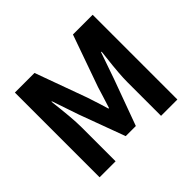

<svg xmlns="http://www.w3.org/2000/svg" viewBox="-165 -966 1189 1189"><g transform="rotate(-45 430.0 -371.0)"><path d="M261.6 -742 385.4 -401.6 413.2 -315.8 429.4 -262H434.2Q444 -290.8 458.4 -338.6Q469.4 -376.2 477.8 -401.6L598.4 -742H771V0H628V-294.2Q628 -364.4 643.6 -495.2L648.8 -541.4H644L583 -366.2L473 -65.8H384.4L273.4 -366.2L213.8 -541.4H209.8Q219.2 -462.6 224.6 -401.6Q230 -340.6 230 -294.2V0H89.8V-742Z"/></g></svg>

Font: 寒蝉端黑体 Light
Style: Regular
Weight: 300
Designer: ChillDuanSans {Warren2060}; 
Source Han Sans {Ryoko NISHIZUKA 西塚涼子 (kana, bopomofo & ideographs); Paul D. Hunt (Latin, G
Foundry: ChillType&Adobe
Version: Version 1.300;Glyphs 3.3 (3306)